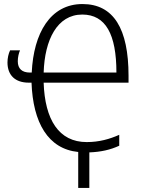

<svg xmlns="http://www.w3.org/2000/svg" viewBox="-20 -745 708 950"><path d="M388 -725C229 -725 146 -581 137 -386H128C89 -386 68 -405 68 -442C68 -462 73 -482 79 -496H30C22 -480 17 -457 17 -436C17 -372 56 -336 122 -336H136C143 -138 218 -8 367 7V185H422V9C479 7 527 -4 570 -24V-78C523 -57 471 -42 409 -42C271 -42 202 -153 196 -336H616V-370C616 -603 542 -725 388 -725ZM387 -673C503 -673 556 -575 556 -386H196C201 -548 263 -673 387 -673Z"/></svg>

Font: Noto Sans Display SemiCondensed Light
Style: Regular
Weight: 300
Width: 4
Designer: Monotype Design Team
Foundry: Monotype Imaging Inc.
Version: Version 1.900